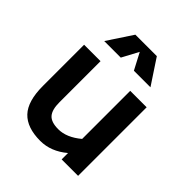

<svg xmlns="http://www.w3.org/2000/svg" viewBox="-221 -952 1107 1107"><g transform="rotate(45 332.5 -398.5)"><path d="M75 0ZM585 -559V0H451V-52Q375 12 288 12Q180 12 127.5 -43.5Q75 -99 75 -223V-559H209V-223Q209 -163 232.5 -136Q256 -109 314 -109Q382 -109 451 -167V-559ZM384 -656 331 -757 277 -656H142L243 -809H418L519 -656Z"/></g></svg>

Font: Biryani
Style: Bold
Weight: 700
Designer: Dan Reynolds and Mathieu Reguer
Foundry: Dan Reynolds and Mathieu Reguer
Version: Version 1.004; ttfautohint (v1.1) -l 5 -r 5 -G 72 -x 0 -D la